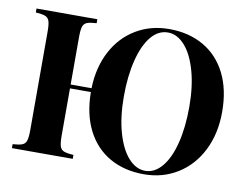

<svg xmlns="http://www.w3.org/2000/svg" viewBox="-79 -833 1238 959"><g transform="rotate(10 540.0 -354.0)"><path d="M1037.1 -359.9Q1037.1 -250 994.6 -165Q952.1 -80.1 876.5 -33Q800.8 14.2 705.1 14.2Q606 14.2 531.5 -28.3Q457 -70.8 416 -151.4Q375 -231.9 374 -344.2H268.1V-106Q268.1 -67.9 273.4 -51Q278.8 -34.2 293.9 -28.1Q309.1 -22 342.8 -20V0H34.2V-20Q66.9 -22 82.5 -28.1Q98.1 -34.2 103.5 -51Q108.9 -67.9 108.9 -106V-602.1Q108.9 -640.1 103.5 -657Q98.1 -673.8 82.5 -679.9Q66.9 -686 34.2 -688V-708H342.8V-688Q309.1 -686 293.9 -679.9Q278.8 -673.8 273.4 -657Q268.1 -640.1 268.1 -602.1V-363.8H374Q377 -470.2 419.9 -551.5Q462.9 -632.8 537.4 -677.5Q611.8 -722.2 706.1 -722.2Q805.2 -722.2 880.1 -679.2Q955.1 -636.2 996.1 -554.7Q1037.1 -473.1 1037.1 -359.9ZM871.1 -356Q871.1 -460 848.6 -539.1Q826.2 -618.2 787.6 -661.1Q749 -704.1 702.1 -704.1Q652.8 -704.1 616.5 -659.7Q580.1 -615.2 560.1 -535.2Q540 -455.1 540 -352.1Q540 -248 562.5 -168.9Q585 -89.8 623.5 -46.9Q662.1 -3.9 709 -3.9Q756.8 -3.9 793.9 -48.3Q831.1 -92.8 851.1 -172.9Q871.1 -252.9 871.1 -356Z"/></g></svg>

Font: Neothic
Style: Regular
Weight: 400
Designer: Vasily Draigo aka Daymarius
Foundry: Vasily Draigo aka Daymarius
Version: Version 1.00 May 8, 2019, initial release